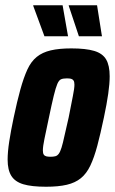

<svg xmlns="http://www.w3.org/2000/svg" viewBox="-20 -702 437 730"><path d="M155 8Q100 8 68.5 -1.5Q37 -11 23 -33.5Q9 -56 9 -95Q9 -124 15 -163.5Q21 -203 32 -255Q45 -317 57.5 -362Q70 -407 84 -437.5Q98 -468 119.5 -485.5Q141 -503 173 -510.5Q205 -518 251 -518Q306 -518 338 -508.5Q370 -499 383.5 -476Q397 -453 397 -412Q397 -384 391.5 -345.5Q386 -307 375 -255Q362 -193 350 -148Q338 -103 323.5 -72.5Q309 -42 287.5 -24.5Q266 -7 234 0.5Q202 8 155 8ZM172 -106Q183 -106 190.5 -108Q198 -110 203.5 -117.5Q209 -125 214 -141Q219 -157 225 -185Q231 -213 241 -255Q251 -307 257 -336.5Q263 -366 263 -380Q263 -391 259.5 -396Q256 -401 250 -402.5Q244 -404 234 -404Q220 -404 212 -400.5Q204 -397 198 -383Q192 -369 184.5 -338.5Q177 -308 166 -255Q155 -203 149 -174Q143 -145 143 -130Q143 -119 146.5 -114Q150 -109 156.5 -107.5Q163 -106 172 -106ZM149 -564 107 -678 106 -682H218L238 -568L239 -564ZM280 -564 242 -678 241 -682H349L367 -568L368 -564Z"/></svg>

Font: Saira Condensed ExtraBold
Style: Italic
Weight: 800
Width: 3
Italic angle: -12°
Designer: Hector Gatti with collaboration of the Omnibus-Type team
Foundry: Omnibus-Type
Version: Version 1.101